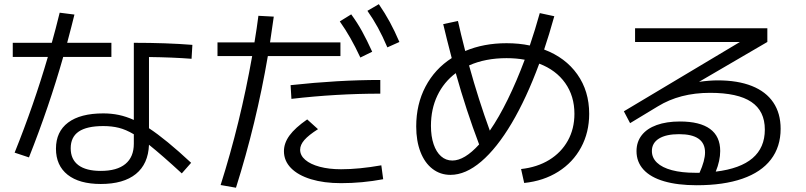

<svg xmlns="http://www.w3.org/2000/svg" viewBox="-20 -838 3790 903"><path d="M243.2 -138.7Q243.2 -218.8 300.5 -261.7Q357.9 -304.7 465.8 -304.7Q503.9 -304.7 538.8 -297.4Q573.7 -290 609.4 -273.9V-636.7Q764.6 -636.7 884.8 -627L880.9 -561.5Q793.5 -568.4 680.7 -569.8V-234.9Q759.8 -183.1 878.9 -72.3L835 -22.5Q741.7 -108.4 680.7 -157.2Q677.2 -66.9 619.1 -19.8Q561 27.3 454.1 27.3Q353 27.3 298.1 -16.1Q243.2 -59.6 243.2 -138.7ZM205.1 -570.3H40V-636.7H223.6Q241.2 -698.7 260.7 -778.3L330.1 -769.5Q319.3 -724.6 295.9 -636.7H503.9V-570.3H277.3Q211.4 -337.9 116.2 -97.7L48.8 -120.1Q139.2 -344.7 205.1 -570.3ZM454.1 -34.2Q530.3 -34.2 569.8 -66.9Q609.4 -99.6 609.4 -162.1V-206.5Q572.3 -228.5 539.1 -236.8Q505.9 -245.1 465.8 -245.1Q388.2 -245.1 350.3 -219.2Q312.5 -193.4 312.5 -140.6Q312.5 -88.4 348.6 -61.3Q384.8 -34.2 454.1 -34.2Z M1166 -574.2H1002.9V-638.7H1176.8Q1188 -706.1 1195.3 -763.7L1267.6 -759.8Q1256.3 -677.2 1250 -638.7H1581.1V-574.2H1239.7Q1185.5 -257.8 1089.8 44.9L1017.6 32.2Q1110.4 -259.8 1166 -574.2ZM1315.4 -127Q1315.4 -165 1341.6 -200.9Q1367.7 -236.8 1424.8 -276.4L1475.6 -230.5Q1431.6 -202.6 1411.6 -179.7Q1391.6 -156.7 1391.6 -133.8Q1391.6 -106.9 1415.8 -86.2Q1439.9 -65.4 1483.6 -53.7Q1527.3 -42 1584 -42Q1668.5 -42 1773.4 -60.5L1782.2 4.9Q1683.6 23.4 1584 23.4Q1503.4 23.4 1442.6 4.9Q1381.8 -13.7 1348.6 -47.6Q1315.4 -81.5 1315.4 -127ZM1768.6 -461.9V-397.5Q1561.5 -397.5 1350.6 -373L1346.7 -437.5Q1570.8 -461.9 1768.6 -461.9ZM1578.1 -737.3 1631.8 -770.5Q1660.2 -731.9 1682.9 -690.7Q1705.6 -649.4 1730.5 -594.7L1674.8 -567.4Q1650.9 -618.7 1627.9 -658.9Q1605 -699.2 1578.1 -737.3ZM1708 -787.1 1761.7 -818.4Q1790.5 -776.4 1813.5 -734.1Q1836.4 -691.9 1858.4 -640.6L1801.8 -615.2Q1779.3 -668 1757.1 -708.5Q1734.9 -749 1708 -787.1Z M2681.6 -302.7Q2681.6 -386.2 2638.2 -447.5Q2594.7 -508.8 2516.1 -538.6Q2456.1 -376 2386.5 -258.5Q2316.9 -141.1 2243.4 -78.4Q2169.9 -15.6 2098.6 -15.6Q2050.8 -15.6 2014.2 -43.7Q1977.5 -71.8 1957.5 -123.5Q1937.5 -175.3 1937.5 -243.2Q1937.5 -347.7 1981.2 -430.7Q2024.9 -513.7 2104.5 -564.9Q2079.1 -661.6 2064.5 -724.6L2133.8 -739.3Q2146 -683.6 2168 -598.1Q2254.9 -634.8 2362.3 -634.8Q2421.4 -634.8 2471.7 -624Q2496.6 -697.3 2518.6 -776.4L2586.9 -761.7Q2562 -672.4 2539.1 -605Q2639.2 -567.4 2695.1 -488.5Q2751 -409.7 2751 -302.7Q2751 -215.3 2712.9 -144.8Q2674.8 -74.2 2605.5 -30.5Q2536.1 13.2 2445.3 22.5L2430.7 -43Q2506.3 -51.3 2563 -85.9Q2619.6 -120.6 2650.6 -176.5Q2681.6 -232.4 2681.6 -302.7ZM2107.4 -83Q2164.6 -83 2233.4 -158.7Q2172.9 -317.9 2123.5 -494.1Q2067.4 -452.1 2037.1 -388.7Q2006.8 -325.2 2006.8 -246.1Q2006.8 -196.8 2019.3 -159.9Q2031.7 -123 2054.4 -103Q2077.1 -83 2107.4 -83ZM2283.7 -223.6Q2326.2 -285.2 2367.9 -370.1Q2409.7 -455.1 2447.8 -557.1Q2408.2 -564.5 2362.3 -564.5Q2262.7 -564.5 2186 -530.3Q2231 -367.7 2283.7 -223.6Z M2973.6 -127Q2973.6 -170.4 2998 -201.9Q3022.5 -233.4 3068.6 -250Q3114.7 -266.6 3177.7 -266.6Q3271.5 -266.6 3319.3 -231.7Q3367.2 -196.8 3367.2 -127.9Q3367.2 -82 3346.2 -30.8Q3577.1 -58.6 3577.1 -228.5Q3577.1 -315.9 3513.7 -358.6Q3450.2 -401.4 3319.3 -401.4Q3177.7 -401.4 3074.2 -337.9L2943.4 -258.8L2914.1 -314.5L3460 -640.6H2966.8V-705.1H3588.9V-640.6L3267.6 -453.1Q3316.9 -460 3355.5 -460Q3449.7 -460 3516.1 -433.6Q3582.5 -407.2 3616.9 -356.2Q3651.4 -305.2 3651.4 -232.4Q3651.4 -147.5 3605.7 -87.9Q3560.1 -28.3 3471.7 2.4Q3383.3 33.2 3256.8 33.2Q3167 33.2 3103.5 14.6Q3040 -3.9 3006.8 -40Q2973.6 -76.2 2973.6 -127ZM3249 -25.4H3270Q3295.9 -83 3295.9 -121.1Q3295.9 -207 3173.8 -207Q3112.8 -207 3079.3 -186.3Q3045.9 -165.5 3045.9 -127.9Q3045.9 -95.7 3070.1 -72.8Q3094.2 -49.8 3140.1 -37.6Q3186 -25.4 3249 -25.4Z"/></svg>

Font: Pretendard JP
Style: Regular
Weight: 400
Designer: Base glyphs from Inter by Rasmus Andersson; Hangeul glyphs from Noto Sans CJK(Source Han Sans) by Jang Soo-young and Kan
Foundry: Kil Hyung-jin
Version: Version 1.309